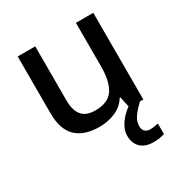

<svg xmlns="http://www.w3.org/2000/svg" viewBox="-177 -673 984 1034"><g transform="rotate(-30 315.5 -156.0)"><path d="M548 -539V0H462L447 -71H442Q416 -29 370 -9.5Q324 10 272 10Q178 10 128 -37Q78 -84 78 -187V-539H187V-203Q187 -141 213 -109.5Q239 -78 295 -78Q377 -78 408.5 -127Q440 -176 440 -268V-539ZM457 114Q457 136 469 147Q481 158 500 158Q517 158 529.5 155Q542 152 551 151V217Q536 221 521 224Q506 227 484 227Q430 227 402.5 199.5Q375 172 375 127Q375 98 389.5 71Q404 44 426.5 21.5Q449 -1 473 -16L527 0Q493 32 475 58.5Q457 85 457 114Z"/></g></svg>

Font: Noto Sans Javanese Medium
Style: Regular
Weight: 500
Version: Version 2.004